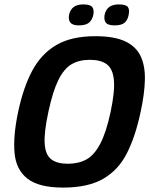

<svg xmlns="http://www.w3.org/2000/svg" viewBox="-20 -842 678 870"><path d="M62 -334Q85 -444 125.5 -520.5Q166 -597 234.5 -637.5Q303 -678 412 -678Q497 -678 546.5 -655Q596 -632 617 -588Q638 -544 636.5 -480Q635 -416 617 -334Q594 -225 555.5 -148.5Q517 -72 448 -32Q379 8 266 8Q157 8 105 -32Q53 -72 46 -148.5Q39 -225 62 -334ZM199 -334Q179 -241 182.5 -190.5Q186 -140 212.5 -120Q239 -100 287 -100Q336 -100 371.5 -119.5Q407 -139 434 -190Q461 -241 481 -334Q501 -428 496 -479.5Q491 -531 463.5 -551Q436 -571 387 -571Q339 -571 304.5 -551Q270 -531 244.5 -479.5Q219 -428 199 -334ZM403 -775Q398 -752 383.5 -739.5Q369 -727 337 -727Q309 -727 299 -739.5Q289 -752 293 -775Q298 -798 313.5 -810Q329 -822 357 -822Q389 -822 398 -810Q407 -798 403 -775ZM563 -775Q559 -752 545 -739.5Q531 -727 499 -727Q469 -727 459.5 -739.5Q450 -752 454 -775Q459 -798 474.5 -810Q490 -822 519 -822Q551 -822 559.5 -810Q568 -798 563 -775Z"/></svg>

Font: Glory
Style: Bold Italic
Weight: 700
Italic angle: -12°
Version: Version 1.011